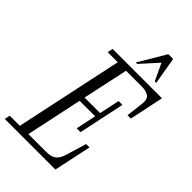

<svg xmlns="http://www.w3.org/2000/svg" viewBox="-309 -1040 1130 1130"><g transform="rotate(45 256.0 -475.0)"><path d="M-28 0 -21 -34H63L206 -706H122L129 -740H540L495 -526H467L480 -633Q485 -677 464 -691Q443 -705 408 -705H276L215 -421H344L371 -548H403L342 -260H310L337 -387H208L133 -35H275Q299 -35 318 -39.5Q337 -44 352 -59.5Q367 -75 377 -108L415 -234H443L393 0ZM282 -780 383 -950H423L452 -780H440L390 -886L294 -780Z"/></g></svg>

Font: Xanh Mono
Style: Italic
Weight: 400
Italic angle: -12°
Monospace: yes
Designer: Lam Bao, Duy Dao
Foundry: Yellow Type Foundry
Version: Version 3.101; ttfautohint (v1.8.3)